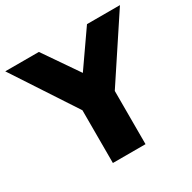

<svg xmlns="http://www.w3.org/2000/svg" viewBox="-168 -854 1007 1009"><g transform="rotate(-30 336.0 -350.0)"><path d="M237 -320 -12 -700H192L337 -489L484 -700H684L435 -323V0H237Z"/></g></svg>

Font: Chess Sans ExtraBold
Style: Regular
Weight: 800
Designer: Wolf Bōese
Foundry: Wolf Bōese
Version: Version 7.223